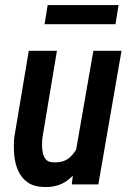

<svg xmlns="http://www.w3.org/2000/svg" viewBox="-20 -729 514 759"><path d="M279.8 -130.9 349.1 -528.3H460.4L368.7 0H263.7ZM310.5 -236.8 341.8 -237.8Q336.9 -196.3 326.2 -152.3Q315.4 -108.4 294.7 -71Q273.9 -33.7 239.5 -11Q205.1 11.7 154.3 10.3Q113.3 9.3 88.4 -8.8Q63.5 -26.9 51 -55.9Q38.6 -85 35.9 -119.4Q33.2 -153.8 36.6 -187L93.8 -528.3H205.1L147.9 -185.5Q146.5 -172.4 146.2 -155.8Q146 -139.2 149.4 -123.8Q152.8 -108.4 162.1 -98.1Q171.4 -87.9 189.9 -87.4Q232.9 -85 257.6 -108.2Q282.2 -131.3 294.2 -166.7Q306.2 -202.1 310.5 -236.8ZM448.7 -709 436.5 -633.3H156.2L168.5 -709Z"/></svg>

Font: Roboto Condensed Medium
Style: Italic
Weight: 500
Italic angle: -12°
Designer: Christian Robertson
Foundry: Google
Version: Version 3.0; 2020